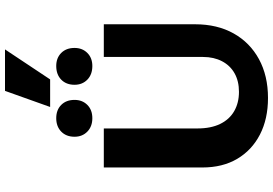

<svg xmlns="http://www.w3.org/2000/svg" viewBox="-186 -918 1118 787"><g transform="rotate(-90 373.5 -524.0)"><path d="M366 15Q280 15 216 -18Q152 -51 116.5 -111Q81 -171 81 -254V-658H241V-274Q241 -219 259.5 -181Q278 -143 312 -123.5Q346 -104 391 -104Q435 -104 467 -122Q499 -140 516.5 -173.5Q534 -207 534 -251V-658H668V-284Q668 -193 630.5 -126Q593 -59 525 -22Q457 15 366 15ZM283 -705Q249 -705 228 -725.5Q207 -746 207 -778Q207 -812 228 -832.5Q249 -853 283 -853Q317 -853 337.5 -832.5Q358 -812 358 -778Q358 -746 337.5 -725.5Q317 -705 283 -705ZM497 -705Q462 -705 441 -725.5Q420 -746 420 -778Q420 -812 441 -832.5Q462 -853 497 -853Q530 -853 550.5 -832.5Q571 -812 571 -778Q571 -746 550.5 -725.5Q530 -705 497 -705ZM329 -878 395 -1063H565L442 -878Z"/></g></svg>

Font: Ysabeau SC ExtraBold
Style: Regular
Weight: 800
Designer: Christian Thalmann (Catharsis Fonts)
Version: Version 2.001;gftools[0.9.30]; featfreeze: smcp